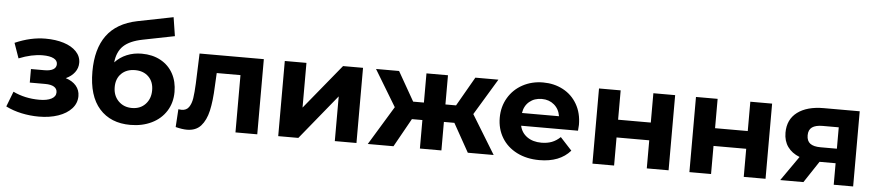

<svg xmlns="http://www.w3.org/2000/svg" viewBox="-44 -1069 6248 1369"><g transform="rotate(5 3079.5 -384.0)"><path d="M525 -160Q525 -109 490 -70.5Q455 -32 394 -11Q333 10 256 10Q193 10 132 -3Q71 -16 19 -42L61 -151Q146 -110 249 -110Q304 -110 335.5 -126.5Q367 -143 367 -173Q367 -199 345 -212.5Q323 -226 281 -226H171V-323H267Q308 -323 330 -336Q352 -349 352 -374Q352 -400 324.5 -414Q297 -428 246 -428Q168 -428 76 -391L38 -499Q150 -548 256 -548Q329 -548 386.5 -530Q444 -512 477 -477.5Q510 -443 510 -397Q510 -359 487 -328.5Q464 -298 424 -280Q472 -265 498.5 -234Q525 -203 525 -160Z M1205 -249Q1205 -172 1167.5 -112.5Q1130 -53 1063 -20.5Q996 12 911 12Q770 12 689.5 -78.5Q609 -169 609 -344Q609 -506 679.5 -602.5Q750 -699 896 -729L1152 -780L1173 -646L947 -601Q855 -583 810.5 -541Q766 -499 758 -422Q793 -460 842 -480.5Q891 -501 949 -501Q1026 -501 1084 -469.5Q1142 -438 1173.5 -381Q1205 -324 1205 -249ZM1045 -247Q1045 -308 1008.5 -344Q972 -380 912 -380Q851 -380 814 -344Q777 -308 777 -247Q777 -186 815 -147.5Q853 -109 912 -109Q972 -109 1008.5 -148Q1045 -187 1045 -247Z M1819 -538V0H1663V-410H1493L1488 -315Q1484 -209 1468 -139Q1452 -69 1416 -29Q1380 11 1316 11Q1282 11 1235 -1L1243 -129Q1259 -127 1266 -127Q1301 -127 1318.5 -152.5Q1336 -178 1342 -217.5Q1348 -257 1351 -322L1359 -538Z M1969 -538H2124V-218L2386 -538H2529V0H2374V-320L2113 0H1969Z M3212 -204H3137V0H2983V-204H2908L2794 0H2610L2779 -278L2622 -538H2787L2906 -329H2983V-538H3137V-329H3213L3333 -538H3498L3341 -278L3511 0H3326Z M4095 -225H3688Q3699 -175 3740 -146Q3781 -117 3842 -117Q3884 -117 3916.5 -129.5Q3949 -142 3977 -169L4060 -79Q3984 8 3838 8Q3747 8 3677 -27.5Q3607 -63 3569 -126Q3531 -189 3531 -269Q3531 -348 3568.5 -411.5Q3606 -475 3671.5 -510.5Q3737 -546 3818 -546Q3897 -546 3961 -512Q4025 -478 4061.5 -414.5Q4098 -351 4098 -267Q4098 -264 4095 -225ZM3686 -316H3951Q3943 -367 3907 -397.5Q3871 -428 3819 -428Q3766 -428 3730 -398Q3694 -368 3686 -316Z M4218 -538H4373V-328H4607V-538H4763V0H4607V-201H4373V0H4218Z M4912 -538H5067V-328H5301V-538H5457V0H5301V-201H5067V0H4912Z M6084 -538V0H5945V-154H5830L5728 0H5562L5685 -176Q5629 -198 5599.5 -239.5Q5570 -281 5570 -340Q5570 -435 5638.5 -486.5Q5707 -538 5827 -538ZM5729 -335Q5729 -295 5753.5 -276.5Q5778 -258 5828 -258H5945V-411H5830Q5780 -411 5754.5 -393Q5729 -375 5729 -335Z"/></g></svg>

Font: APTA Sans Regular
Style: Bold Italic
Weight: 700
Version: Version 7.200